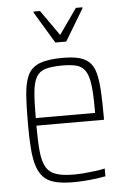

<svg xmlns="http://www.w3.org/2000/svg" viewBox="-53 -762 535 809"><g transform="rotate(-5 215.0 -357.5)"><path d="M225 8Q180 8 149.5 0.5Q119 -7 100.5 -25Q82 -43 72 -73Q62 -103 58.5 -147.5Q55 -192 55 -254Q55 -329 59 -380Q63 -431 78.5 -461.5Q94 -492 129 -505Q164 -518 225 -518Q268 -518 295.5 -510.5Q323 -503 339.5 -485.5Q356 -468 363.5 -438Q371 -408 373.5 -363Q376 -318 376 -256V-243H90Q90 -178 94 -135.5Q98 -93 111.5 -68.5Q125 -44 153 -34Q181 -24 229 -24Q250 -24 274 -26Q298 -28 321 -31Q344 -34 361 -38V-5Q346 -2 323 1Q300 4 274.5 6Q249 8 225 8ZM341 -256V-296Q341 -360 335.5 -398Q330 -436 316.5 -455Q303 -474 280 -480Q257 -486 222 -486Q177 -486 150.5 -478.5Q124 -471 111 -449Q98 -427 94 -385.5Q90 -344 90 -275H359ZM200 -585 120 -718V-723H147L223 -615L299 -723H326V-718L246 -585Z"/></g></svg>

Font: Saira Condensed Thin
Style: Regular
Weight: 250
Width: 3
Designer: Hector Gatti with collaboration of the Omnibus-Type team
Foundry: Omnibus-Type
Version: Version 1.101